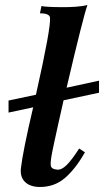

<svg xmlns="http://www.w3.org/2000/svg" viewBox="-20 -729 426 764"><path d="M374 -360 233 -330Q224 -290 212 -236.5Q200 -183 194.5 -156.5Q189 -130 188 -125Q180 -85 182 -70.5Q184 -56 207 -54Q225 -52 245.5 -72.5Q266 -93 295 -138L318 -123Q280 -56 237.5 -20Q195 16 136 15Q99 14 79.5 -5Q60 -24 63 -58Q71 -128 112 -302L14 -281V-329L123 -352Q183 -619 179 -658Q178 -676 139 -676L145 -705Q160 -701 225.5 -700.5Q291 -700 328 -709Q312 -666 245 -380L374 -408Z"/></svg>

Font: GFS Artemisia
Style: Bold Italic
Weight: 700
Italic angle: -12°
Designer: Designed by Takis Katsoulidis and George D. Matthiopoulos.
Foundry: Designed by Takis Katsoulidis and George D. Matthiopoulos.
Version: Version 1.0